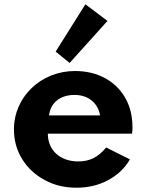

<svg xmlns="http://www.w3.org/2000/svg" viewBox="-20 -859 686 895"><path d="M481 -761.5 378 -839 239.5 -618.5 304.5 -565.5ZM336.5 16C390.5 16 439.5 4.5 483.5 -19C527.5 -42.5 561.5 -74.5 585.5 -116L475 -171.5C437 -126 398.5 -106.5 345 -106.5C260 -106.5 203 -158.5 203 -236H595.5C597.5 -253.5 597.5 -256.5 597.5 -265C597.5 -317.5 586.5 -363 564 -402.5C519 -481 436 -528 329.5 -528C171 -528 45 -407.5 45 -256C45 -204.5 58 -158 83.5 -117C109 -76 144 -43.5 188 -20C231.5 4 281 16 336.5 16ZM208.5 -321C215.5 -380 260.5 -416.5 327.5 -416.5C390.5 -416.5 436.5 -380 446.5 -321Z"/></svg>

Font: Spartan
Style: Bold
Weight: 700
Designer: Matt Bailey, Mirko Velimirovic
Foundry: Matt Bailey
Version: Version 1.003